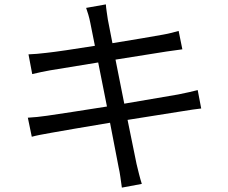

<svg xmlns="http://www.w3.org/2000/svg" viewBox="-20 -811 1040 876"><path d="M107 -274 125 -187C146 -193 174 -198 213 -205C262 -214 369 -232 482 -251L521 -49C528 -19 531 11 536 45L627 28C618 0 610 -34 603 -63L562 -264L808 -303C845 -309 877 -314 898 -316L882 -400C860 -394 832 -388 793 -380L547 -338L507 -539L740 -576C766 -580 797 -584 812 -586L795 -670C778 -665 753 -658 724 -653C682 -645 590 -630 493 -614L472 -722C469 -744 464 -772 463 -791L373 -775C380 -755 387 -733 392 -707L413 -602C319 -587 232 -574 193 -570C161 -566 135 -564 110 -563L127 -473C157 -480 180 -485 208 -490L428 -526L468 -325C354 -307 245 -290 195 -283C169 -279 130 -275 107 -274Z"/></svg>

Font: Noto Sans CJK JP
Style: Regular
Weight: 400
Designer: Ryoko NISHIZUKA 西塚涼子 (kana, bopomofo & ideographs); Paul D. Hunt (Latin, Greek & Cyrillic); Sandoll Communications 산돌커뮤니
Foundry: Adobe
Version: Version 2.004;hotconv 1.0.118;makeotfexe 2.5.65603